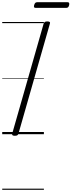

<svg xmlns="http://www.w3.org/2000/svg" viewBox="-20 -1208 644 1728"><path d="M113 14Q99 14 93 9.5Q87 5 90 -6L373 -996Q377 -1006 384 -1010.5Q391 -1015 406 -1015Q420 -1015 426.5 -1010.5Q433 -1006 429 -995L146 -5Q143 5 136 9.5Q129 14 113 14ZM302 -1137Q290 -1137 287 -1143.5Q284 -1150 287 -1161Q291 -1175 297 -1181.5Q303 -1188 314 -1188H588Q599 -1188 602 -1181Q605 -1174 602 -1161Q599 -1149 593 -1143Q587 -1137 575 -1137ZM0 490H375V500H0ZM0 -20H375V0H0ZM0 -505H375V-500H0ZM0 -1010H375V-1000H0Z"/></svg>

Font: Playwrite AU NSW Guides
Style: Regular
Weight: 400
Designer: Veronika Burian, José Scaglione
Foundry: TypeTogether
Version: Version 1.003